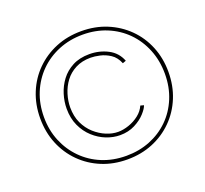

<svg xmlns="http://www.w3.org/2000/svg" viewBox="-124 -862 1084 1016"><g transform="rotate(-20 418.0 -354.0)"><path d="M429 7Q351 7 285.5 -20Q220 -47 171 -96Q122 -145 95 -211Q68 -277 68 -355Q68 -432 95 -498Q122 -564 171 -612.5Q220 -661 285.5 -688Q351 -715 429 -715Q507 -715 572.5 -688Q638 -661 687 -612.5Q736 -564 763 -498Q790 -432 790 -355Q790 -277 763 -211Q736 -145 687 -96Q638 -47 572.5 -20Q507 7 429 7ZM430 -13Q502 -13 563.5 -37.5Q625 -62 671 -107Q717 -152 743 -214.5Q769 -277 769 -352Q769 -426 743.5 -489Q718 -552 672.5 -598Q627 -644 565 -669.5Q503 -695 430 -695Q357 -695 294.5 -669.5Q232 -644 186 -598Q140 -552 114.5 -490Q89 -428 89 -354Q89 -281 114.5 -219Q140 -157 186 -110.5Q232 -64 294 -38.5Q356 -13 430 -13ZM436 -127Q398 -127 359.5 -142Q321 -157 288.5 -186.5Q256 -216 236.5 -258.5Q217 -301 217 -355Q217 -395 229.5 -435.5Q242 -476 267.5 -510Q293 -544 333 -565Q373 -586 428 -586Q484 -586 531.5 -561.5Q579 -537 598 -487L579 -480Q564 -517 536.5 -535Q509 -553 479.5 -559.5Q450 -566 428 -566Q379 -566 342.5 -547Q306 -528 283 -497Q260 -466 248.5 -428.5Q237 -391 237 -355Q237 -305 255 -266.5Q273 -228 302.5 -201.5Q332 -175 366 -161Q400 -147 432 -147Q461 -147 493 -158Q525 -169 551 -189.5Q577 -210 589 -238L608 -233Q603 -216 580 -190.5Q557 -165 520 -146Q483 -127 436 -127Z"/></g></svg>

Font: Raleway Thin Thin
Style: Italic
Weight: 250
Italic angle: -12°
Version: Version 4.026